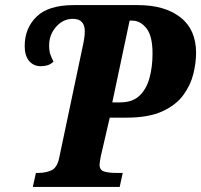

<svg xmlns="http://www.w3.org/2000/svg" viewBox="-20 -734 790 754"><path d="M109 0 121 -55H132Q159 -55 181.5 -65Q204 -75 212 -112L304 -548Q313 -587 313 -611Q313 -660 266 -660Q228 -660 200.5 -629Q173 -598 173 -556Q173 -533 178 -519.5Q183 -506 190 -492Q180 -482 167.5 -478Q155 -474 140 -474Q112 -474 94.5 -494.5Q77 -515 77 -553Q77 -623 123.5 -668.5Q170 -714 270 -714H521Q627 -714 688.5 -666Q750 -618 750 -526Q750 -488 739.5 -444.5Q729 -401 700.5 -361.5Q672 -322 618 -297Q564 -272 477 -272H411L376 -121Q371 -95 371 -87Q371 -66 389 -60.5Q407 -55 434 -55H462L450 0ZM453 -332Q500 -332 527.5 -358Q555 -384 567 -427.5Q579 -471 579 -524Q579 -593 555 -623Q531 -653 499 -653H489L421 -332Z"/></svg>

Font: Noto Serif Condensed ExtraBold
Style: Italic
Weight: 800
Width: 3
Italic angle: -12°
Designer: Monotype Design Team
Foundry: Monotype Imaging Inc.
Version: Version 2.014; ttfautohint (v1.8.4.7-5d5b)